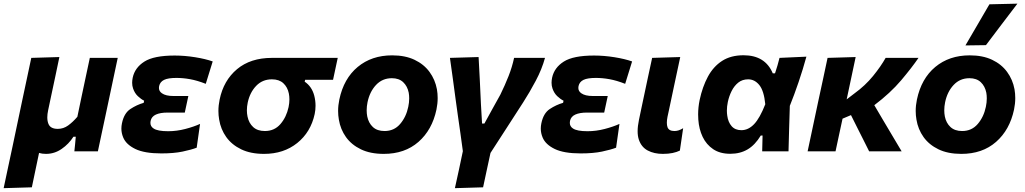

<svg xmlns="http://www.w3.org/2000/svg" viewBox="-52 -808 5474 1025"><path d="M-32.5 196.5Q-21 143 -10 90.5Q1 38 14.5 -24L66.5 -271Q81.5 -340.5 92.5 -393Q103.5 -445.5 115 -499L265 -503.5Q254 -450.5 243 -398.5Q232 -346.5 220 -290.5L205 -219.5Q200.5 -198.5 200.5 -181.5Q200.5 -161.5 206.5 -147Q217 -120 256.5 -120Q286.5 -120 311.8 -138.2Q337 -156.5 361 -184.5L383 -290Q395 -346.5 405.5 -396Q416 -445.5 427.5 -499H576.5Q565 -444.5 554 -393Q543 -341.5 528.5 -272.5L509.5 -183Q501 -143 491 -96.5Q481 -50 470.5 0H345L349 -39Q350.5 -58.5 352.5 -78H340Q315.5 -39.5 277.2 -13Q239 13.5 193.5 13.5Q173 13.5 156.5 8.5Q146.5 56 137.2 100.2Q128 144.5 118 192Z M809 11Q719 11 670.2 -12.8Q621.5 -36.5 606 -73.5Q596 -97 596 -121.5Q596 -135.5 599 -149.5Q610 -203.5 644 -226Q678 -248.5 715 -259L717.5 -270.5Q701 -278.5 684 -294.5Q667 -310.5 658.5 -335.5Q653.5 -349.5 653.5 -366Q653.5 -379 656.5 -393.5Q668 -447 718.8 -479.2Q769.5 -511.5 880.5 -511.5Q934 -511.5 989.8 -502.5Q1045.5 -493.5 1083.5 -480L1046.5 -360.5Q1000.5 -378.5 963 -385.2Q925.5 -392 890 -392Q845 -392 823.8 -381.5Q802.5 -371 797.5 -348.5Q796.5 -343.5 796.5 -338.5Q796.5 -321 812.5 -310Q833 -295.5 873.5 -295.5H953.5L934.5 -207H842Q804 -207 780.5 -196.5Q757 -186 752 -162.5Q751 -157 751 -152Q751 -133 768 -122Q789.5 -107.5 845.5 -107.5Q891.5 -107.5 937.2 -119.5Q983 -131.5 1016 -146.5L998 -19.5Q969 -8.5 922.8 1.2Q876.5 11 809 11Z M1357.5 13.5Q1286 13.5 1235.8 -10.8Q1185.5 -35 1156 -76.2Q1126.5 -117.5 1118 -169.5Q1114 -192 1114 -215.5Q1114 -245.5 1120.5 -276.5Q1141.5 -378.5 1213.5 -438.8Q1285.5 -499 1399.5 -499H1751L1726 -382H1577L1574.5 -372Q1612.5 -346.5 1625.5 -298Q1632.5 -271 1632.5 -243.5Q1632.5 -221.5 1628 -199.5Q1607 -102.5 1534.8 -44.5Q1462.5 13.5 1357.5 13.5ZM1362 -108.5Q1413 -108.5 1445 -145.5Q1477 -182.5 1488.5 -236Q1493 -257.5 1493 -277.5Q1493 -293.5 1490 -309Q1483 -343 1460.5 -363.8Q1438 -384.5 1399.5 -384.5Q1349 -384.5 1315.5 -349.5Q1282 -314.5 1270.5 -260.5Q1266 -239 1266 -219Q1266 -201.5 1269.5 -185.5Q1276.5 -151 1299.5 -129.8Q1322.5 -108.5 1362 -108.5Z M1996.5 13.5Q1925 13.5 1874.8 -10.8Q1824.5 -35 1795 -76.2Q1765.5 -117.5 1757 -169.5Q1753 -192 1753 -215.5Q1753 -245.5 1759.5 -276.5Q1783 -388.5 1857.5 -450.5Q1932 -512.5 2041.5 -512.5Q2111 -512.5 2161 -488.8Q2211 -465 2241 -424Q2271 -383 2280.5 -331.5Q2284.5 -308.5 2284.5 -284.5Q2284.5 -254.5 2278 -223Q2255 -114.5 2182 -50.5Q2109 13.5 1996.5 13.5ZM2001 -108.5Q2052 -108.5 2084.2 -146.2Q2116.5 -184 2127.5 -237.5Q2132.5 -261 2132.5 -282.5Q2132.5 -298.5 2130 -313Q2123 -348 2100.5 -369.2Q2078 -390.5 2040 -390.5Q1989 -390.5 1955.2 -354.2Q1921.5 -318 1910 -262Q1905.5 -240 1905.5 -219Q1905.5 -202.5 1908.5 -186.5Q1915.5 -151.5 1938.5 -130Q1961.5 -108.5 2001 -108.5Z M2376.5 196.5Q2387 147.5 2398 98.5Q2408.5 49.5 2419 -1L2406 -96Q2399 -143 2392.5 -190L2380.5 -276.5Q2373 -332 2365.5 -388Q2357.5 -444 2350 -499L2503 -503.5Q2506 -447 2509.5 -380.5Q2513 -314 2515.5 -252L2521.5 -148.5H2534Q2555.5 -187.5 2576.5 -226Q2597.5 -264.5 2619 -302.5Q2644 -353.5 2663 -401.8Q2682 -450 2692.5 -499H2857.5Q2841 -438.5 2808.2 -376.8Q2775.5 -315 2741 -261.5Q2698 -193.5 2653.5 -126Q2609 -58 2566.5 8.5Q2556 56 2546.5 100.8Q2537 145.5 2527 192Z M3048 11Q2958 11 2909.2 -12.8Q2860.5 -36.5 2845 -73.5Q2835 -97 2835 -121.5Q2835 -135.5 2838 -149.5Q2849 -203.5 2883 -226Q2917 -248.5 2954 -259L2956.5 -270.5Q2940 -278.5 2923 -294.5Q2906 -310.5 2897.5 -335.5Q2892.5 -349.5 2892.5 -366Q2892.5 -379 2895.5 -393.5Q2907 -447 2957.8 -479.2Q3008.5 -511.5 3119.5 -511.5Q3173 -511.5 3228.8 -502.5Q3284.5 -493.5 3322.5 -480L3285.5 -360.5Q3239.5 -378.5 3202 -385.2Q3164.5 -392 3129 -392Q3084 -392 3062.8 -381.5Q3041.5 -371 3036.5 -348.5Q3035.5 -343.5 3035.5 -338.5Q3035.5 -321 3051.5 -310Q3072 -295.5 3112.5 -295.5H3192.5L3173.5 -207H3081Q3043 -207 3019.5 -196.5Q2996 -186 2991 -162.5Q2990 -157 2990 -152Q2990 -133 3007 -122Q3028.5 -107.5 3084.5 -107.5Q3130.5 -107.5 3176.2 -119.5Q3222 -131.5 3255 -146.5L3237 -19.5Q3208 -8.5 3161.8 1.2Q3115.5 11 3048 11Z M3486.5 13.5Q3440 13.5 3406 -4.5Q3372 -22.5 3358.5 -62.5Q3352 -82 3352 -107.5Q3352 -134 3359 -167.5Q3366 -201.5 3371 -225Q3376 -248 3381.5 -274.5Q3396 -343.5 3407 -394.8Q3418 -446 3429.5 -499L3579.5 -503.5Q3561 -417.5 3545.5 -344.5Q3530 -271.5 3519.5 -221.5L3511.5 -184.5Q3508 -167 3508 -153Q3508 -139 3511.5 -129Q3519 -108.5 3548.5 -108.5Q3559.5 -108.5 3570 -111.8Q3580.5 -115 3595 -123.5L3577.5 -4Q3561 4 3538.5 8.8Q3516 13.5 3486.5 13.5Z M3846.5 13Q3792 13 3755.5 -11.5Q3719 -36 3699.2 -77.2Q3679.5 -118.5 3676 -169.5Q3675 -183 3675 -197Q3675 -235 3683 -274Q3698 -344.5 3727 -398.5Q3756 -452.5 3802.8 -482.8Q3849.5 -513 3917.5 -513Q4033 -513 4073.5 -416.5H4085.5Q4093 -439 4098.8 -459.2Q4104.5 -479.5 4109.5 -499L4253 -505.5Q4235 -439.5 4211.5 -370.2Q4188 -301 4164.5 -243Q4162.5 -182 4160.8 -121.2Q4159 -60.5 4157.5 0H4017Q4017.5 -21.5 4018 -42.8Q4018.5 -64 4019 -84.5H4009.5Q3979 -34 3939.2 -10.5Q3899.5 13 3846.5 13ZM3906 -113Q3943 -113 3973.8 -145.2Q4004.5 -177.5 4033.5 -251.5Q4026.5 -323 4001.8 -353.8Q3977 -384.5 3942 -384.5Q3911 -384.5 3889.2 -367Q3867.5 -349.5 3853.8 -322Q3840 -294.5 3833.5 -263.5Q3828.5 -239.5 3828.5 -217.5Q3828.5 -203.5 3830.5 -190.5Q3835 -156 3853.8 -134.5Q3872.5 -113 3906 -113Z M4259.5 0Q4270.5 -53 4281.5 -103.5Q4292.5 -154 4305.5 -216.5L4316 -266Q4331.5 -338 4343 -391Q4354.5 -443.5 4366 -499L4516 -503.5Q4502.5 -438.5 4490 -381Q4477.5 -323.5 4468 -277.5L4510.5 -310Q4567 -351 4608.8 -402.2Q4650.5 -453.5 4676 -499H4851.5Q4816 -447 4758.8 -379.2Q4701.5 -311.5 4615.5 -246.5L4662 -167.5Q4684.5 -129.5 4710.5 -85.8Q4736.5 -42 4761.5 0H4588L4558.5 -59Q4544 -88 4528.5 -118.5L4491 -193.5L4446 -174.5Q4436 -129.5 4427.2 -87.5Q4418.5 -45.5 4408.5 0Z M5080 13.5Q5008.5 13.5 4958.2 -10.8Q4908 -35 4878.5 -76.2Q4849 -117.5 4840.5 -169.5Q4836.5 -192 4836.5 -215.5Q4836.5 -245.5 4843 -276.5Q4866.5 -388.5 4941 -450.5Q5015.5 -512.5 5125 -512.5Q5194.5 -512.5 5244.5 -488.8Q5294.5 -465 5324.5 -424Q5354.5 -383 5364 -331.5Q5368 -308.5 5368 -284.5Q5368 -254.5 5361.5 -223Q5338.5 -114.5 5265.5 -50.5Q5192.5 13.5 5080 13.5ZM5084.5 -108.5Q5135.5 -108.5 5167.8 -146.2Q5200 -184 5211 -237.5Q5216 -261 5216 -282.5Q5216 -298.5 5213.5 -313Q5206.5 -348 5184 -369.2Q5161.5 -390.5 5123.5 -390.5Q5072.5 -390.5 5038.8 -354.2Q5005 -318 4993.5 -262Q4989 -240 4989 -219Q4989 -202.5 4992 -186.5Q4999 -151.5 5022 -130Q5045 -108.5 5084.5 -108.5ZM5102 -565.5Q5134.5 -621 5166.5 -676Q5198 -730.5 5230 -785L5379.5 -788.5Q5336 -731.5 5294 -676.2Q5252 -621 5211.5 -567Z"/></svg>

Font: Heraclito
Style: Bold Italic
Weight: 700
Italic angle: -12°
Designer: Kostas Bartsokas (font) & Cristiano Sobral (main changes)
Foundry: Kostas Bartsokas (font) & Cristiano Sobral (main changes)
Version: Version 1.00;July 8, 2020;FontCreator 13.0.0.2655 64-bit